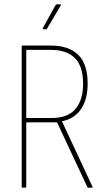

<svg xmlns="http://www.w3.org/2000/svg" viewBox="-20 -865 489 885"><path d="M83 0Q80 0 80 -4V-651Q80 -655 83 -655H215Q296 -655 340 -613Q384 -571 384 -479Q384 -408 354 -363Q324 -318 266 -306V-305L406 -5Q409 0 404 0H386Q384 0 383 -2L243 -301H101V-4Q101 0 97 0ZM101 -321H218Q293 -321 328 -363Q363 -405 363 -478Q363 -560 325 -597.5Q287 -635 216 -635H101ZM179 -730Q178 -730 177 -731.5Q176 -733 177 -735L236 -841Q239 -845 242 -845H258Q260 -845 261 -843.5Q262 -842 260 -840L197 -733Q196 -730 193 -730Z"/></svg>

Font: Sofia Sans Condensed Thin
Style: Regular
Weight: 250
Version: Version 4.100